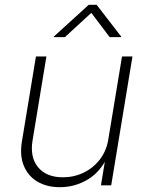

<svg xmlns="http://www.w3.org/2000/svg" viewBox="-20 -778 618 806"><path d="M231.4 7.8Q176.3 7.8 137 -15.6Q97.7 -39.1 79.8 -82.5Q62 -126 72.3 -186L130.9 -541H174.8L116.7 -188.5Q105 -117.7 140.1 -75.7Q175.3 -33.7 243.7 -33.7Q290.5 -33.7 331.1 -53.2Q371.6 -72.8 399.2 -108.6Q426.8 -144.5 434.6 -192.4L492.2 -541H536.1L446.8 0H403.8L423.8 -121.6H432.1Q400.9 -55.2 347.2 -23.7Q293.5 7.8 231.4 7.8ZM252.4 -622.1H205.6L206.5 -625L352.5 -757.8H385.7L488.3 -625L487.8 -622.1H440.4L363.3 -724.1Z"/></svg>

Font: Inter 17pt ExtraLight
Style: Italic
Weight: 250
Italic angle: -9.3988°
Version: Version 4.001;git-66647c0bb